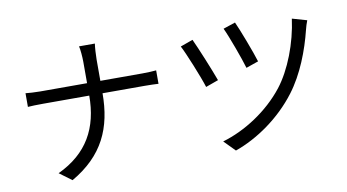

<svg xmlns="http://www.w3.org/2000/svg" viewBox="-78 -965 2157 1193"><g transform="rotate(-10 1000.0 -368.0)"><path d="M485.1 -674.6C485.1 -617.8 485.1 -523.7 485.1 -463.5C485.1 -257.4 403.4 -109 213.9 -20L291.7 37.7C495.1 -79.8 568.9 -242.6 568.9 -463.5C568.9 -524.9 568.9 -617 568.9 -674.2C568.9 -703.8 572.1 -753.9 575.5 -774.2H475.6C481.1 -753.9 485.1 -705.3 485.1 -674.6ZM97.5 -545.1V-458.9C118 -460.6 154.5 -461.8 192.4 -461.8C240 -461.8 786.1 -461.8 834 -461.8C864.9 -461.8 906.1 -460.6 921.6 -459.3V-544.1C906.1 -542.4 868.4 -540.2 835 -540.2C786.1 -540.2 240 -540.2 190.2 -540.2C154.5 -540.2 117.6 -543 97.5 -545.1Z M1455.6 -751.7 1379.2 -726.1C1404.5 -673.7 1460.7 -519.3 1477 -462.1L1555 -489.2C1538.3 -545.4 1477.9 -704.4 1455.6 -751.7ZM1900.3 -687.7 1807.7 -714.3C1788 -564 1726.6 -403.7 1647.5 -302.5C1547 -174.7 1398 -78.6 1255.2 -36.7L1323.5 32.6C1465.3 -17.3 1612.7 -120.3 1715.7 -256.1C1798.3 -364.5 1851.8 -506.9 1882.5 -631.2C1886.4 -646.9 1893.4 -671.1 1900.3 -687.7ZM1176.9 -691.7 1098.2 -663.4C1121.9 -619.6 1190.7 -450.9 1209.7 -388.6L1289.5 -417.5C1265.8 -483.5 1203.2 -635.9 1176.9 -691.7Z"/></g></svg>

Font: Source Han Sans JP VF
Style: Regular
Weight: 250
Designer: Ryoko NISHIZUKA 西塚涼子 (kana, bopomofo & ideographs); Paul D. Hunt (Latin, Greek & Cyrillic); Sandoll Communications 산돌커뮤니
Foundry: Adobe
Version: Version 2.004;hotconv 1.0.118;makeotfexe 2.5.65603